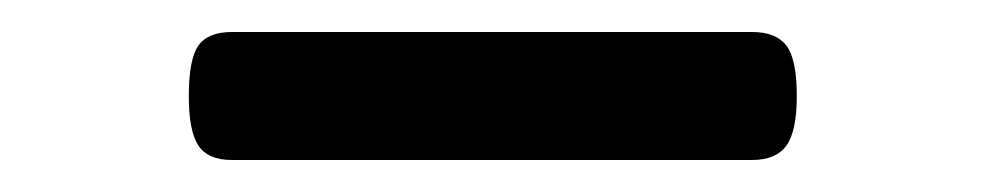

<svg xmlns="http://www.w3.org/2000/svg" viewBox="-20 -401 616 120"><path d="M125 -301Q110 -301 104 -310Q98 -319 98 -341Q98 -364 104 -372.5Q110 -381 125 -381H450Q465 -381 471.5 -372.5Q478 -364 478 -341Q478 -319 471.5 -310Q465 -301 450 -301Z"/></svg>

Font: Playwrite ES Deco
Style: Regular
Weight: 400
Designer: Veronika Burian, José Scaglione
Foundry: TypeTogether
Version: Version 1.002